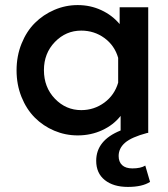

<svg xmlns="http://www.w3.org/2000/svg" viewBox="-20 -529 670 764"><path d="M569.8 0H565.9Q503.4 16.6 477.8 38.8Q452.1 61 452.1 91.8Q452.1 115.2 466.1 128.2Q480 141.1 506.8 141.1Q540 141.1 558.1 129.9L577.1 194.8Q545.9 214.8 488.8 214.8Q431.2 214.8 397 187.5Q362.8 160.2 362.8 110.8Q362.8 29.3 460 -9.8V-67.9Q431.6 -31.7 386.7 -11Q341.8 9.8 289.1 9.8Q240.2 9.8 195.8 -9Q151.4 -27.8 118.2 -61.3Q85 -94.7 65.4 -143.6Q45.9 -192.4 45.9 -249Q45.9 -306.2 65.7 -355.2Q85.4 -404.3 118.7 -437.5Q151.9 -470.7 196.3 -489.7Q240.7 -508.8 289.1 -508.8Q339.8 -508.8 383.3 -488.5Q426.8 -468.3 456.1 -433.1V-439V-500H569.8ZM154.8 -250Q154.8 -181.6 198.5 -136.2Q242.2 -90.8 303.2 -90.8Q354.5 -90.8 395.3 -120.8Q436 -150.9 450.2 -200.2V-298.8Q436 -348.1 395.5 -377.7Q355 -407.2 303.2 -407.2Q242.2 -407.2 198.5 -362.1Q154.8 -316.9 154.8 -250Z"/></svg>

Font: Human Sans Medium
Style: Regular
Weight: 500
Designer: Tim Radville
Foundry: Continuum
Version: Version 1.000;FEAKit 1.0